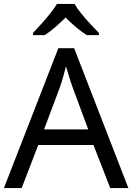

<svg xmlns="http://www.w3.org/2000/svg" viewBox="-20 -964 679 984"><path d="M0 0 279 -717H360L638 0H545L459 -221H176L91 0ZM206 -301H432L352 -517Q349 -525 342 -546Q335 -567 328.5 -589.5Q322 -612 318 -624Q313 -604 307.5 -583.5Q302 -563 296.5 -546Q291 -529 287 -517ZM362 -944Q374 -922 396.5 -894.5Q419 -867 443.5 -840.5Q468 -814 487 -795V-784H425Q399 -800 371 -823.5Q343 -847 316 -874Q289 -847 262 -824Q235 -801 209 -784H149V-795Q168 -815 191.5 -841Q215 -867 237 -894.5Q259 -922 272 -944Z"/></svg>

Font: Noto Sans Symbols
Style: Regular
Weight: 400
Designer: Monotype Design Team
Foundry: Monotype Imaging Inc.
Version: Version 2.002